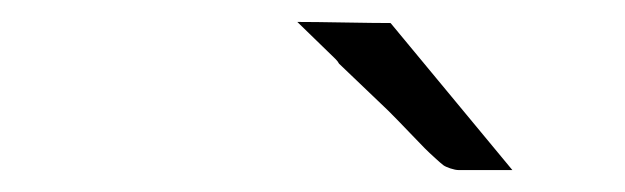

<svg xmlns="http://www.w3.org/2000/svg" viewBox="-20 -690 570 175"><path d="M251 -670Q266 -670 294 -669.5Q322 -669 336 -669L447 -535H407Q401 -535 398 -535Q395 -535 390.5 -536.5Q386 -538 384 -539.5Q382 -541 376.5 -546Q371 -551 367 -555Q363 -559 353 -569.5Q343 -580 334 -589L289 -632Q288 -634 286 -636Z"/></svg>

Font: Coval
Style: Light Italic
Weight: 300
Foundry: Context Ltd
Version: Version 001.000